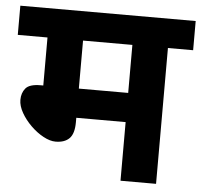

<svg xmlns="http://www.w3.org/2000/svg" viewBox="-48 -671 756 721"><g transform="rotate(5 330.5 -311.0)"><path d="M566 -512V0H432V-221H246V-204Q246 -161 228 -143Q210 -125 176 -125Q155 -125 130 -138.5Q105 -152 82.5 -174Q60 -196 45.5 -221.5Q31 -247 31 -270Q31 -296 45.5 -313.5Q60 -331 102 -331H112V-512H0V-622H661V-512ZM432 -512H246V-331H432Z"/></g></svg>

Font: RS Noto Sans
Style: Bold
Weight: 700
Designer: Monotype Design Team
Foundry: Monotype Imaging Inc.
Version: Version 3.10